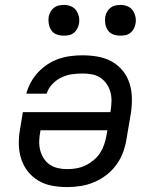

<svg xmlns="http://www.w3.org/2000/svg" viewBox="-20 -753 640 781"><path d="M254 8Q222 8 192 2.5Q162 -3 136.5 -18Q111 -33 93 -56Q75 -79 66 -107.5Q57 -136 56.5 -167Q56 -198 62 -230L73 -297H429L430 -302Q433 -322 433.5 -341.5Q434 -361 429 -379Q424 -397 413.5 -412Q403 -427 388 -437Q373 -447 354.5 -450.5Q336 -454 316 -454Q295 -454 273 -451Q251 -448 230 -438Q209 -428 192.5 -410.5Q176 -393 170 -372H87Q93 -395 105.5 -418Q118 -441 135.5 -459.5Q153 -478 174.5 -492Q196 -506 220 -514Q244 -522 268 -525Q292 -528 316 -528Q348 -528 378.5 -522.5Q409 -517 435 -502.5Q461 -488 479.5 -465Q498 -442 507 -413.5Q516 -385 516.5 -353.5Q517 -322 512 -290L495 -190Q491 -163 481.5 -136Q472 -109 455 -85Q438 -61 414.5 -42.5Q391 -24 364 -12.5Q337 -1 309 3.5Q281 8 254 8ZM254 -65Q273 -65 292 -68.5Q311 -72 328.5 -80.5Q346 -89 361.5 -102Q377 -115 387.5 -131.5Q398 -148 404 -166Q410 -184 413 -202L417 -223H145L144 -218Q140 -198 139.5 -179Q139 -160 143.5 -142Q148 -124 158 -108.5Q168 -93 183 -83Q198 -73 216.5 -69Q235 -65 254 -65ZM469 -608Q454 -608 440.5 -613Q427 -618 419 -629.5Q411 -641 408.5 -655.5Q406 -670 408 -685Q410 -695 415.5 -705Q421 -715 429.5 -721.5Q438 -728 448.5 -730.5Q459 -733 470 -733Q485 -733 498.5 -727.5Q512 -722 520 -710.5Q528 -699 531 -684.5Q534 -670 531 -655Q529 -645 523.5 -635Q518 -625 509.5 -618.5Q501 -612 490.5 -610Q480 -608 469 -608ZM239 -608Q224 -608 210.5 -613Q197 -618 189 -629.5Q181 -641 178.5 -655.5Q176 -670 178 -685Q180 -695 185.5 -705Q191 -715 199.5 -721.5Q208 -728 218.5 -730.5Q229 -733 240 -733Q255 -733 268.5 -727.5Q282 -722 290 -710.5Q298 -699 301 -684.5Q304 -670 301 -655Q299 -645 293.5 -635Q288 -625 279.5 -618.5Q271 -612 260.5 -610Q250 -608 239 -608Z"/></svg>

Font: Iosevka Custom Oblique
Style: Regular
Weight: 400
Italic angle: -9°
Designer: Belleve Invis
Foundry: Belleve Invis
Version: Version 27.0.1